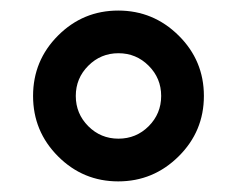

<svg xmlns="http://www.w3.org/2000/svg" viewBox="-20 -760 443 360"><path d="M258.8 -636.7Q235.4 -660.2 202.1 -660.2Q168.9 -660.2 145.5 -636.7Q122.1 -613.3 122.1 -580.1Q122.1 -546.9 145.5 -523.4Q168.9 -500 202.1 -500Q235.4 -500 258.8 -523.4Q282.2 -546.9 282.2 -580.1Q282.2 -613.3 258.8 -636.7ZM314.9 -466.8Q267.6 -419.9 201.7 -419.9Q135.7 -419.9 88.9 -466.8Q42 -513.7 42 -580.1Q42 -646.5 88.9 -693.4Q135.7 -740.2 201.7 -740.2Q267.6 -740.2 314.9 -693.4Q362.3 -646.5 362.3 -580.1Q362.3 -513.7 314.9 -466.8Z"/></svg>

Font: Rounded Mgen+ 2p medium
Style: Regular
Weight: 500
Designer: [Source Han Sans]
Ryoko NISHIZUKA  (kana & ideographs); Paul D. Hunt (Latin, Greek & Cyrillic); Wenlong ZHANG  (bopomofo
Version: Version 1.059.20150602